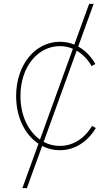

<svg xmlns="http://www.w3.org/2000/svg" viewBox="-20 -770 575 994"><path d="M95.7 204.1H119.1L198.2 -14.2C226.1 0 256.8 7.8 290 7.8C411.6 7.8 471.2 -98.6 476.1 -107.4L456.5 -118.2C451.7 -109.4 398.4 -14.6 290 -14.6C259.8 -14.6 231.4 -22 206.1 -35.6L377 -507.8C425.8 -479.5 450.7 -434.6 454.1 -427.7L473.6 -439C469.7 -445.3 441.9 -497.6 384.8 -529.3L464.8 -750H441.4L364.7 -539.1C343.3 -547.9 318.4 -553.7 290 -553.7C161.1 -553.7 63.5 -433.6 63.5 -272.9C63.5 -163.1 108.9 -72.3 179.2 -25.9ZM85.9 -272.9C85.9 -422.9 174.8 -531.2 290 -531.2C315.4 -531.2 337.9 -525.9 357.4 -517.6L187 -47.4C126 -90.3 85.9 -172.4 85.9 -272.9Z"/></svg>

Font: Raveo Thin
Style: Regular
Weight: 100
Designer: Jakub Foglar, Rasmus Andersson (Inter)
Foundry: Jakubfoglar.com
Version: Version 1.100;Glyphs 3.2.3 (3260)